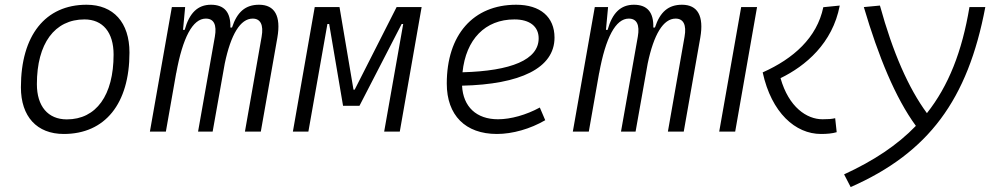

<svg xmlns="http://www.w3.org/2000/svg" viewBox="-20 -547 4142 798"><path d="M245.1 9.8C416.5 9.8 518.1 -115.7 518.1 -328.6C518.1 -453.6 451.7 -527.3 339.8 -527.3C168.5 -527.3 66.9 -399.9 66.9 -184.1C66.9 -62.5 133.3 9.8 245.1 9.8ZM257.8 -50.8C179.2 -50.8 133.3 -105.5 133.3 -197.3C133.3 -366.2 207 -466.3 331.1 -466.3C407.7 -466.3 452.1 -412.1 452.1 -320.3C452.1 -150.9 379.9 -50.8 257.8 -50.8Z M749.5 -517.6H694.3L603 0H669.4L712.4 -244.1V-242.7C739.3 -390.6 780.8 -469.7 835.4 -469.7C868.7 -469.7 881.8 -444.3 873 -394.5L803.2 0H863.8L914.1 -282.7C939.5 -404.3 979 -469.7 1030.3 -469.7C1062.5 -469.7 1076.2 -443.8 1067.4 -394.5L998 0H1064L1132.8 -390.6C1148.4 -480.5 1122.1 -527.3 1056.6 -527.3C1000 -527.3 965.3 -497.1 944.3 -432.6H937.5C939.5 -496.1 912.1 -527.3 856.9 -527.3C801.8 -527.3 767.1 -493.2 747.6 -422.9H740.7Z M1197.3 0H1261.7L1340.8 -447.3H1348.1L1405.8 -107.4H1474.1L1649.4 -447.3H1655.8L1576.7 0H1641.6L1732.4 -517.6H1628.4L1454.1 -174.3H1449.2L1391.1 -517.6H1288.1Z M2049.8 -51.3C1960.4 -51.3 1904.8 -103 1900.4 -190.9C2142.1 -196.3 2284.7 -263.7 2284.7 -390.6C2284.7 -476.6 2225.6 -527.3 2125.5 -527.3C1946.8 -527.3 1836.9 -402.3 1836.9 -199.7C1836.9 -67.9 1914.1 9.8 2045.4 9.8C2109.9 9.8 2184.1 -11.2 2246.1 -47.4L2223.6 -100.1C2167 -69.3 2103 -51.3 2049.8 -51.3ZM1902.3 -246.6C1916.5 -383.8 1996.6 -466.3 2118.2 -466.3C2182.1 -466.3 2218.8 -436.5 2218.8 -387.7C2218.8 -298.8 2105 -252 1902.3 -246.6Z M2507.3 -517.6H2452.1L2360.8 0H2427.2L2470.2 -244.1V-242.7C2497.1 -390.6 2538.6 -469.7 2593.3 -469.7C2626.5 -469.7 2639.6 -444.3 2630.9 -394.5L2561 0H2621.6L2671.9 -282.7C2697.3 -404.3 2736.8 -469.7 2788.1 -469.7C2820.3 -469.7 2834 -443.8 2825.2 -394.5L2755.9 0H2821.8L2890.6 -390.6C2906.2 -480.5 2879.9 -527.3 2814.5 -527.3C2757.8 -527.3 2723.1 -497.1 2702.1 -432.6H2695.3C2697.3 -496.1 2669.9 -527.3 2614.7 -527.3C2559.6 -527.3 2524.9 -493.2 2505.4 -422.9H2498.5Z M3392.1 9.8C3417.5 9.8 3439 7.8 3457.5 2.4L3451.2 -55.7C3436.5 -52.2 3421.4 -51.3 3398.4 -51.3C3333.5 -51.3 3258.3 -101.1 3224.1 -222.2C3327.6 -272.5 3440.4 -366.7 3470.2 -523.9L3401.9 -517.1C3375.5 -390.1 3277.8 -303.2 3149.9 -246.1C3186.5 -78.1 3286.1 9.8 3392.1 9.8ZM2969.2 0H3035.6L3126.5 -517.6H3060.5Z M3515.6 230.5C3839.4 87.9 4002.4 -132.3 4075.2 -517.6H4009.3C3978.5 -332.5 3922.4 -190.4 3832.5 -76.7C3755.9 -180.7 3690.9 -328.6 3637.2 -523.9L3570.3 -517.6C3630.9 -312.5 3701.2 -140.6 3786.6 -23.9C3709.5 56.2 3611.3 121.1 3488.3 177.7Z"/></svg>

Font: Cascadia Code NF Light
Style: Italic
Weight: 300
Italic angle: -10°
Monospace: yes
Designer: Aaron Bell
Foundry: Saja Typeworks
Version: Version 2404.023